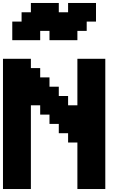

<svg xmlns="http://www.w3.org/2000/svg" viewBox="-20 -1270 852 1290"><path d="M500 0H687.5V-875H500V-562.5H437.5V-625H375V-687.5H312.5V-750H250V-812.5H187.5V-875H0V0H187.5V-562.5H250V-500H312.5V-437.5H375V-375H437.5V-312.5H500ZM312.5 -1000H500V-1062.5H562.5V-1125H625V-1250H437.5V-1187.5H375V-1250H187.5V-1187.5H125V-1125H62.5V-1000H250V-1062.5H312.5Z"/></svg>

Font: Faithful 32x
Style: Semibold
Weight: 400
Foundry: Faithful Resource Pack
Version: Version 1.0; January 27, 2023